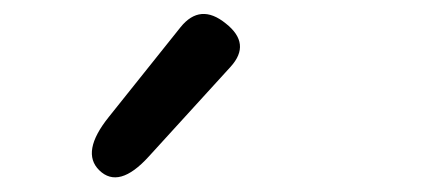

<svg xmlns="http://www.w3.org/2000/svg" viewBox="-20 -832 596 272"><path d="M299.8 -798.8Q263.7 -828.1 235.8 -793.5L134.3 -666.5Q94.2 -616.7 120.6 -590.8Q148.4 -563.5 190.9 -610.4L306.6 -737.3Q336.4 -770 299.8 -798.8Z"/></svg>

Font: Comic Relief
Style: Regular
Weight: 400
Designer: Jeff Davis
Foundry: Loudifier
Version: Version 1.200; ttfautohint (v1.8.4.7-5d5b)